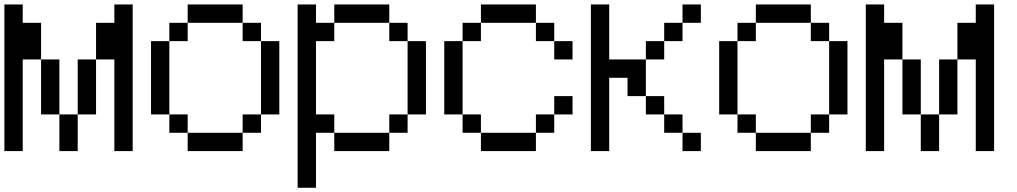

<svg xmlns="http://www.w3.org/2000/svg" viewBox="-20 -687 4623 873"><path d="M0 0V-666.7H83.3V-583.3H166.7V-416.7H83.3V0ZM166.7 -166.7V-416.7H250V-166.7ZM250 -166.7H333.3V0H250ZM333.3 -166.7V-416.7H416.7V-166.7ZM416.7 -416.7V-583.3H500V-666.7H583.3V0H500V-416.7Z M666.7 -166.7V-500H750V-166.7ZM750 -166.7H833.3V-83.3H750ZM750 -500V-583.3H833.3V-500ZM833.3 -83.3H1083.3V0H833.3ZM833.3 -583.3V-666.7H1083.3V-583.3ZM1083.3 -83.3V-166.7H1166.7V-83.3ZM1083.3 -583.3H1166.7V-500H1083.3ZM1166.7 -166.7V-500H1250V-166.7Z M1333.3 166.7V-666.7H1416.7V-583.3H1500V-500H1416.7V-166.7H1500V-83.3H1416.7V166.7ZM1500 -83.3H1750V0H1500ZM1500 -583.3V-666.7H1750V-583.3ZM1833.3 -166.7V-83.3H1750V-166.7ZM1833.3 -583.3V-500H1750V-583.3ZM1833.3 -500H1916.7V-166.7H1833.3Z M2000 -166.7V-500H2083.3V-166.7ZM2166.7 -166.7V-83.3H2083.3V-166.7ZM2166.7 -83.3H2416.7V0H2166.7ZM2166.7 -583.3V-500H2083.3V-583.3ZM2166.7 -666.7H2416.7V-583.3H2166.7ZM2500 -166.7V-83.3H2416.7V-166.7ZM2500 -416.7V-500H2583.3V-416.7ZM2500 -250H2583.3V-166.7H2500ZM2500 -583.3V-500H2416.7V-583.3Z M2666.7 0V-666.7H2750V-416.7H2916.7V-250H2833.3V-333.3H2750V0ZM3000 -166.7H3083.3V-83.3H3000ZM3000 -416.7H2916.7V-500H3000ZM3000 -250V-166.7H2916.7V-250ZM3000 -500V-583.3H3083.3V-500ZM3166.7 -83.3V0H3083.3V-83.3ZM3166.7 -583.3H3083.3V-666.7H3166.7Z M3250 -166.7V-500H3333.3V-166.7ZM3333.3 -166.7H3416.7V-83.3H3333.3ZM3333.3 -500V-583.3H3416.7V-500ZM3416.7 -83.3H3666.7V0H3416.7ZM3416.7 -583.3V-666.7H3666.7V-583.3ZM3666.7 -83.3V-166.7H3750V-83.3ZM3666.7 -583.3H3750V-500H3666.7ZM3750 -166.7V-500H3833.3V-166.7Z M3916.7 0V-666.7H4000V-583.3H4083.3V-416.7H4000V0ZM4083.3 -166.7V-416.7H4166.7V-166.7ZM4166.7 -166.7H4250V0H4166.7ZM4250 -166.7V-416.7H4333.3V-166.7ZM4333.3 -416.7V-583.3H4416.7V-666.7H4500V0H4416.7V-416.7Z"/></svg>

Font: Galmuri11 Regular
Style: Regular
Weight: 400
Designer: Minseo Lee (Quiple)
Version: Version 2.356;hotconv 1.1.0;makeotfexe 2.6.0 DEVELOPMENT